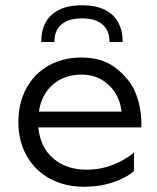

<svg xmlns="http://www.w3.org/2000/svg" viewBox="-20 -701 598 731"><path d="M290 -482Q367 -482 416 -445.5Q465 -409 489 -363Q504 -333 512 -293.5Q520 -254 518 -216H126Q133 -141 182.5 -98Q232 -55 310 -55Q362 -55 408.5 -73Q455 -91 490 -120V-50Q463 -25 412 -7.5Q361 10 300 10Q227 10 170.5 -20.5Q114 -51 82 -107Q50 -163 50 -236Q50 -309 80.5 -365Q111 -421 165.5 -451.5Q220 -482 290 -482ZM443 -276Q435 -340 393 -378.5Q351 -417 290 -417Q226 -417 182 -379.5Q138 -342 128 -276ZM292 -631Q241 -631 214 -608Q187 -585 187 -541H137Q137 -609 177 -645Q217 -681 292 -681Q367 -681 407 -645Q447 -609 447 -541H397Q397 -585 370 -608Q343 -631 292 -631Z"/></svg>

Font: Madhuban Light
Style: Regular
Weight: 300
Designer: jaikishan Patel
Foundry: MagicType
Version: Version 1.000